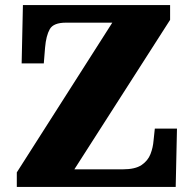

<svg xmlns="http://www.w3.org/2000/svg" viewBox="-20 -734 761 754"><path d="M46 0V-57L421 -645H239Q190 -645 175.5 -619.5Q161 -594 157 -547L152 -485H65L70 -714H648V-656L272 -69H462Q511 -69 536 -86Q561 -103 571 -129Q581 -155 583 -182L588 -229H675L670 0Z"/></svg>

Font: Noto Serif Bengali Black
Style: Regular
Weight: 900
Version: Version 2.003